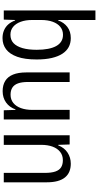

<svg xmlns="http://www.w3.org/2000/svg" viewBox="354 -1123 779 1527"><g transform="rotate(90 743.5 -359.5)"><path d="M283 10Q249 10 221 -2Q193 -14 173.5 -36.5Q154 -59 143 -90H139L136 0H63V-729H139V-433H143Q158 -478 194 -505.5Q230 -533 283 -533Q323 -533 354 -516.5Q385 -500 407 -466.5Q429 -433 441 -382Q453 -331 453 -262Q453 -167 431.5 -107Q410 -47 372 -18.5Q334 10 283 10ZM256 -53Q297 -53 323 -77.5Q349 -102 362.5 -148.5Q376 -195 376 -262Q376 -313 368.5 -351.5Q361 -390 346.5 -416.5Q332 -443 309.5 -457Q287 -471 257 -471Q220 -471 193.5 -449.5Q167 -428 153 -389Q139 -350 139 -298V-225Q139 -173 153.5 -134Q168 -95 194 -74Q220 -53 256 -53Z M705 9Q657 9 623.5 -11.5Q590 -32 573 -74Q556 -116 556 -179V-524H632V-193Q632 -144 643 -113.5Q654 -83 676.5 -68.5Q699 -54 733 -54Q772 -54 799 -76Q826 -98 840 -137Q854 -176 854 -228V-524H930V0H857L854 -93H850Q833 -45 795 -18Q757 9 705 9Z M1056 0V-524H1129L1132 -433H1136Q1155 -482 1194 -507.5Q1233 -533 1282 -533Q1316 -533 1343.5 -522Q1371 -511 1390.5 -487.5Q1410 -464 1420 -427.5Q1430 -391 1430 -339V0H1355V-327Q1355 -379 1344 -410.5Q1333 -442 1310.5 -456Q1288 -470 1254 -470Q1215 -470 1187.5 -448Q1160 -426 1146 -387.5Q1132 -349 1132 -298V0Z"/></g></svg>

Font: Mona Sans SemiCondensed
Style: Regular
Weight: 400
Width: 4
Designer: Deni Anggara
Foundry: GitHub
Version: Version 2.000